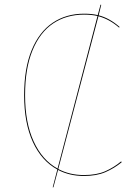

<svg xmlns="http://www.w3.org/2000/svg" viewBox="-20 -749 570 827"><path d="M341 9Q280 9 230 -17L210 58H207L227 -19Q159 -56 121.5 -137.5Q84 -219 84 -339Q84 -455 116.5 -533.5Q149 -612 207 -651Q265 -690 342 -690Q376 -690 401 -684L413 -729L416 -728L405 -683Q452 -671 495 -633L493 -630Q452 -666 404 -679L231 -21Q280 5 341 5Q396 5 433.5 -11.5Q471 -28 502 -54L504 -50Q472 -24 434 -7.5Q396 9 341 9ZM228 -23 400 -680Q375 -686 342 -686Q266 -686 209 -648Q152 -610 120 -532Q88 -454 88 -339Q88 -221 125 -140Q162 -59 228 -23Z"/></svg>

Font: FiraGO Four
Style: Regular
Weight: 100
Designer: bBox Type
Foundry: bBox Type GmbH
Version: Version 1.001